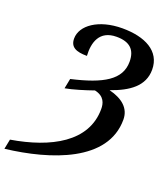

<svg xmlns="http://www.w3.org/2000/svg" viewBox="-168 -833 962 1099"><g transform="rotate(20 312.5 -283.5)"><path d="M-12 156C259 124 571 21 571 -233C571 -301 523 -344 439 -365C548 -403 628 -458 628 -558C628 -672 525 -723 388 -723C242 -723 147 -653 147 -574C147 -521 184 -505 250 -505C245 -585 268 -666 373 -666C454 -666 491 -629 491 -557C491 -447 393 -391 205 -348L193 -287C239 -295 310 -317 361 -335C422 -322 431 -280 431 -247C431 -46 235 57 0 96Z"/></g></svg>

Font: Noto Serif Semi
Style: Italic
Weight: 600
Italic angle: -12°
Designer: Monotype Design Team
Foundry: Monotype Imaging Inc.
Version: Version 1.901